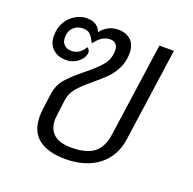

<svg xmlns="http://www.w3.org/2000/svg" viewBox="-108 -690 813 809"><g transform="rotate(20 298.0 -285.5)"><path d="M103 -125Q103 -149 115 -229Q121 -270 145.5 -298Q170 -326 216 -363Q262 -400 284.5 -427Q307 -454 307 -493Q307 -511 297.5 -520.5Q288 -530 271 -530Q235 -530 204 -487Q192 -512 181 -523Q170 -534 148 -534Q123 -534 106 -517.5Q89 -501 89 -472Q89 -451 101.5 -439.5Q114 -428 133 -428Q171 -428 192 -466Q205 -458 204 -443Q200 -418 177 -401Q154 -384 126 -384Q88 -384 65.5 -405.5Q43 -427 43 -464Q43 -500 59 -526Q75 -552 99.5 -566Q124 -580 149 -580Q174 -580 189 -570.5Q204 -561 213 -541Q243 -580 291 -580Q325 -580 346.5 -560.5Q368 -541 368 -502Q368 -465 353.5 -435.5Q339 -406 319 -385.5Q299 -365 264 -336Q224 -303 204 -279.5Q184 -256 179 -225Q168 -141 168 -134Q168 -45 273 -45Q340 -45 374 -71.5Q408 -98 416 -159L475 -576H540L481 -159Q470 -79 412.5 -35Q355 9 264 9Q189 9 146 -23Q103 -55 103 -125Z"/></g></svg>

Font: Krub
Style: Italic
Weight: 400
Italic angle: -8°
Designer: Ekaluck Peanpanawate
Foundry: Cadson Demak Co.,Ltd.
Version: Version 1.000; ttfautohint (v1.6)